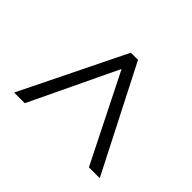

<svg xmlns="http://www.w3.org/2000/svg" viewBox="-103 -884 777 777"><g transform="rotate(45 285.5 -495.0)"><path d="M41 -271 261 -719H302L531 -271H469L281 -646L102 -271Z"/></g></svg>

Font: Noto Sans Syriac Eastern Light
Style: Regular
Weight: 300
Designer: Patrick Giasson and the Monotype Design Team
Foundry: Monotype Imaging Inc.
Version: Version 3.001